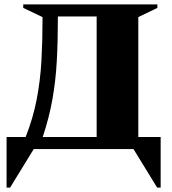

<svg xmlns="http://www.w3.org/2000/svg" viewBox="-20 -680 783 876"><path d="M86 -644V-660H698V-644L611 -602V-55H713V176H697L589 0H134L26 176H10V-55H97Q131 -141 147.5 -227Q164 -313 169 -402.5Q174 -492 174 -590V-602ZM421 -55V-605H244V-593Q244 -489 239 -399.5Q234 -310 219 -226Q204 -142 175 -55Z"/></svg>

Font: Spectral SC ExtraBold
Style: Regular
Weight: 800
Designer: Jean-Baptiste Levee
Foundry: Production Type
Version: Version 2.001